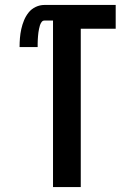

<svg xmlns="http://www.w3.org/2000/svg" viewBox="-20 -755 540 775"><path d="M194 0V-672H159Q152 -672 147.5 -665.5Q143 -659 141 -652Q139 -645 137.5 -638Q136 -631 135 -623.5Q134 -616 133.5 -609Q133 -602 132.5 -594.5Q132 -587 132 -579.5Q132 -572 132 -565H59Q59 -583 60.5 -601.5Q62 -620 66 -638Q70 -656 77 -673Q84 -690 95.5 -704.5Q107 -719 124 -727Q141 -735 159 -735H447V-639H306V0Z"/></svg>

Font: Iosevka SS18
Style: Bold
Weight: 700
Monospace: yes
Designer: Belleve Invis
Foundry: Belleve Invis
Version: Version 25.1.1; ttfautohint (v1.8.4)